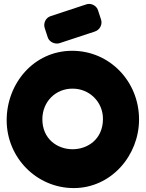

<svg xmlns="http://www.w3.org/2000/svg" viewBox="-20 -959 743 979"><path d="M348 -700C152 -700 14 -533 14 -346C14 -155 167 0 356 0C547 0 689 -166 689 -350C689 -543 540 -700 348 -700ZM480 -906C474 -926 454 -939 434 -939C429 -939 423 -938 418 -936L239 -877C213 -869 200 -841 208 -816L223 -770C229 -750 249 -737 270 -737C274 -737 279 -737 284 -739L463 -798C489 -806 504 -835 495 -860ZM196 -353C197 -441 264 -508 351 -507C435 -507 506 -440 505 -351C504 -249 427 -198 350 -198C273 -198 195 -250 196 -353Z"/></svg>

Font: Periwinkle
Style: Bold
Weight: 700
Version: Version 2.001